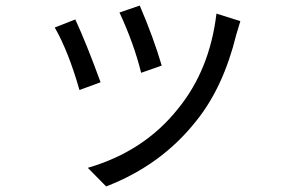

<svg xmlns="http://www.w3.org/2000/svg" viewBox="-20 -596 1040 691"><path d="M483 -576Q533 -459 562 -360L488 -334Q462 -439 410 -551ZM845 -520 830 -470Q784 -283 688 -163Q562 -2 362 75L296 8Q499 -51 621 -205Q735 -345 759 -547ZM251 -526Q290 -442 342 -300L266 -272Q226 -412 177 -497Z"/></svg>

Font: 思源黑体R
Style: Regular
Weight: 400
Designer: Ryoko NISHIZUKA  (kana & ideographs); Paul D. Hunt (Latin, Greek & Cyrillic); Wenlong ZHANG  (bopomofo); Sandoll Communi
Foundry: Adobe Systems Incorporated
Version: Version 1.00 June 24, 2014, initial release